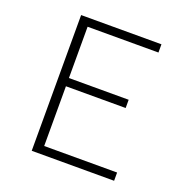

<svg xmlns="http://www.w3.org/2000/svg" viewBox="-120 -767 840 876"><g transform="rotate(20 300.0 -329.5)"><path d="M127 0V-659H517V-619H173V-370H463V-330H173V-40H527V0Z"/></g></svg>

Font: Source Code Pro ExtraLight Light
Style: Regular
Weight: 300
Monospace: yes
Version: Version 1.018;hotconv 1.0.116;makeotfexe 2.5.65601